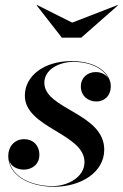

<svg xmlns="http://www.w3.org/2000/svg" viewBox="-20 -704 470 734"><path d="M256 -617.5 122.5 -684.5 120.5 -683 216.5 -560H290.5L430.5 -683L429 -684.5ZM378.5 -132C378.5 -271.5 149.5 -286 149.5 -387.5C149.5 -439.5 208 -467.5 260.5 -467.5C330.5 -467.5 377.5 -438.5 394.5 -404C385 -419 367.5 -428.5 346 -428.5C312 -428.5 289 -404.5 289 -374C289 -336.5 317.5 -316 348.5 -316C377 -316 403.5 -335.5 403.5 -375C403.5 -419.5 354.5 -470.5 254 -470.5C147.5 -470.5 75 -413.5 75 -338.5C75 -215 303 -193.5 303 -84.5C303 -24.5 235.5 7.5 181.5 7.5C102.5 7.5 26.5 -26.5 15 -90.5C22 -67.5 45 -56 71.5 -55.5C102.5 -56 130.5 -75.5 130.5 -112C130.5 -148 106.5 -172 72.5 -172C35 -172 11.5 -143 11.5 -108C11.5 -33.5 91.5 10 187 10C288.5 10 378.5 -44.5 378.5 -132Z"/></svg>

Font: Bodoni* 96pt Medium
Style: Italic
Weight: 500
Italic angle: -13°
Version: Version 2.3